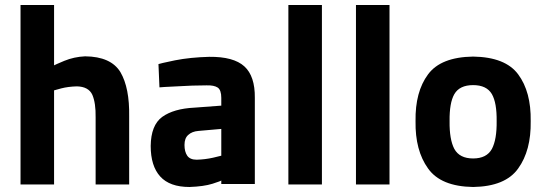

<svg xmlns="http://www.w3.org/2000/svg" viewBox="-20 -737 2176 767"><path d="M196 0V-376Q198 -377 225 -384Q252 -391 287 -392Q334 -391 349 -358Q363 -325 362 -268V0H496V-271Q498 -386 461 -449Q423 -511 320 -512Q276 -510 237 -494Q199 -478 196 -476V-717H62V0Z M998 -346Q999 -433 956 -472Q913 -511 816 -510Q740 -508 679 -496Q617 -483 613 -481L617 -388Q623 -389 686 -392Q750 -396 805 -396Q835 -397 850 -387Q864 -377 864 -346V-315L757 -307Q674 -303 628 -270Q583 -237 582 -154Q582 -74 620 -32Q658 10 737 10Q794 8 829 -3Q863 -14 864 -16Q864 -14 864 -9Q864 -3 864 -2H998ZM864 -222V-115Q862 -114 831 -107Q800 -100 766 -99Q739 -99 728 -115Q717 -131 717 -158Q717 -185 732 -198Q747 -212 773 -214Z M1132 0H1266V-717H1132Z M1402 0H1536V-717H1402Z M1870 -511Q1741 -509 1690 -440Q1638 -370 1640 -253Q1638 -136 1690 -64Q1741 8 1870 10Q1999 8 2050 -64Q2102 -136 2100 -253Q2102 -370 2050 -440Q1999 -509 1870 -511ZM1870 -104Q1816 -104 1795 -142Q1775 -180 1776 -253Q1775 -326 1795 -361Q1816 -397 1870 -397Q1924 -397 1945 -361Q1965 -326 1964 -253Q1965 -180 1945 -142Q1924 -104 1870 -104Z"/></svg>

Font: RazerF5
Style: Bold
Weight: 700
Foundry: Razer Inc.
Version: Version 1.000;PS 001.001;hotconv 1.0.56